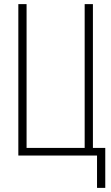

<svg xmlns="http://www.w3.org/2000/svg" viewBox="-20 -755 540 932"><path d="M451 157V0H69V-735H109V-37H391V-735H431V-37H491V157Z"/></svg>

Font: Zed Sans Extralight
Style: Regular
Weight: 200
Designer: Belleve Invis
Foundry: Belleve Invis
Version: Version 1.0.0; ttfautohint (v1.8.4)